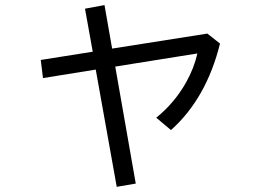

<svg xmlns="http://www.w3.org/2000/svg" viewBox="-20 -680 1040 750"><path d="M388.2 -660.2 418 -490.2 790 -548.8 839.4 -509.8Q786.1 -295.4 647.9 -171.9L590.3 -220.2Q661.1 -277.3 706.5 -357.4Q738.3 -414.1 751 -471.2L430.2 -419.9L510.3 37.1L436 49.8L354 -408.2L147.9 -375L139.2 -445.8L342.3 -478L312 -646Z"/></svg>

Font: BIZ UDGothic
Style: Regular
Weight: 400
Monospace: yes
Designer: TypeBank Co., Ltd.
Foundry: Morisawa Inc.
Version: Version 1.05